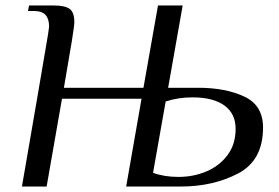

<svg xmlns="http://www.w3.org/2000/svg" viewBox="-20 -680 1016 700"><path d="M120 -348Q130 -409 144.5 -492Q159 -575 159 -583Q159 -611 146 -625.5Q133 -640 102 -640H82L86 -660H176Q217 -660 234 -647.5Q251 -635 251 -599Q251 -587 242.5 -534Q234 -481 213 -360H503L556 -660H646L593 -360H703Q802 -360 870.5 -328Q939 -296 939 -215Q939 -95 848 -47.5Q757 0 640 0H440L496 -320H206L150 0H60ZM839 -210Q839 -266 798 -295.5Q757 -325 682 -325Q629 -325 584 -310L538 -50Q578 -35 631 -35Q685 -35 732.5 -55Q780 -75 809.5 -114.5Q839 -154 839 -210Z"/></svg>

Font: Philosopher
Style: Italic
Weight: 400
Italic angle: -10°
Designer: Jovanny Lemonad
Foundry: Jovanny Lemonad
Version: Version 2.000